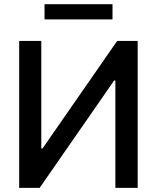

<svg xmlns="http://www.w3.org/2000/svg" viewBox="-20 -904 755 924"><path d="M178.7 -707V-189.5H184.6L543.9 -707H642.6V0H535.2V-516.6H529.3L170.9 0H72.3V-707ZM521.5 -810.5H194.3V-883.8H521.5Z"/></svg>

Font: Pretendard JP Medium
Style: Regular
Weight: 500
Designer: Base glyphs from Inter by Rasmus Andersson; Hangeul glyphs from Noto Sans CJK(Source Han Sans) by Jang Soo-young and Kan
Foundry: Kil Hyung-jin
Version: Version 1.309